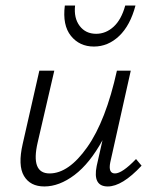

<svg xmlns="http://www.w3.org/2000/svg" viewBox="-20 -668 556 693"><path d="M319 -500Q267 -500 236 -538.5Q205 -577 214 -648H251Q246 -603 267.5 -574.5Q289 -546 327 -546Q362 -546 390 -571.5Q418 -597 432 -648H469Q450 -576 410 -538Q370 -500 319 -500ZM471 -94 491 -70Q421 5 369 5Q314 5 329 -69L350 -162Q304 -78 249 -36.5Q194 5 140 5Q89 5 66.5 -33Q44 -71 62 -149L122 -413H176L116 -154Q90 -42 159 -42Q228 -42 295 -137Q362 -232 402 -413H452L378 -82Q370 -42 395 -42Q421 -42 471 -94Z"/></svg>

Font: EauTestInfant Semilight
Style: Italic
Weight: 300
Italic angle: -12°
Designer: Christian Thalmann (Catharsis Fonts)
Version: Version 0.001;PS 000.001;hotconv 1.0.88;makeotf.lib2.5.64775